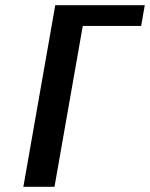

<svg xmlns="http://www.w3.org/2000/svg" viewBox="-20 -720 578 740"><path d="M70 0 193 -700H538L524 -620H299L190 0Z"/></svg>

Font: Cuprum
Style: Bold Italic
Weight: 700
Italic angle: -10°
Designer: Jovanny Lemonad
Foundry: Jovanny Lemonad
Version: Version 3.000